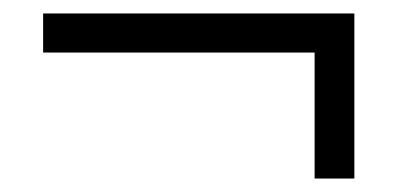

<svg xmlns="http://www.w3.org/2000/svg" viewBox="-20 -349 590 285"><path d="M506 -329V-84H447V-271H44V-329Z"/></svg>

Font: Ysabeau Infant Medium
Style: Regular
Weight: 500
Designer: Christian Thalmann (Catharsis Fonts)
Version: Version 0.003